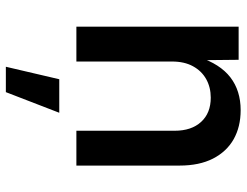

<svg xmlns="http://www.w3.org/2000/svg" viewBox="-112 -481 830 646"><g transform="rotate(90 303.0 -158.0)"><path d="M187 -321.8V0H69.8V-545.9H181.2L182.6 -411.6H171.9Q195.3 -483.4 240.2 -518.1Q285.2 -552.7 350.6 -552.7Q406.7 -552.7 448.5 -529.1Q490.2 -505.4 513.7 -459.5Q537.1 -413.6 537.1 -347.2V0H419.9V-330.6Q419.9 -387.2 390.1 -419.7Q360.4 -452.1 308.6 -452.1Q273.9 -452.1 246.3 -436.8Q218.8 -421.4 202.9 -392.3Q187 -363.3 187 -321.8ZM204.6 237.3 246.6 57.6H359.4L290 237.3Z"/></g></svg>

Font: Inter Cardless
Style: Medium
Weight: 500
Designer: Rasmus Andersson
Foundry: rsms
Version: Version 4.001;git-9221beed3